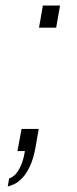

<svg xmlns="http://www.w3.org/2000/svg" viewBox="-20 -546 278 694"><path d="M8 128 13 99Q28 94 39 80.5Q50 67 58 46.5Q66 26 70 0H43L58 -80H120L108 -11Q100 31 87 57.5Q74 84 59 99Q44 114 30.5 120Q17 126 8 128ZM121 -446 135 -526H197L183 -446Z"/></svg>

Font: Archivo SemiCondensed Thin
Style: Italic
Weight: 250
Width: 4
Italic angle: -10°
Designer: Hector Gatti
Foundry: Omnibus-Type
Version: Version 2.001